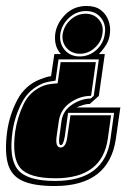

<svg xmlns="http://www.w3.org/2000/svg" viewBox="-43 -490 447 643"><path d="M140 133Q71 133 33 116Q-5 99 -16.5 58.5Q-28 18 -19 -50Q-11 -106 15 -155.5Q41 -205 93 -225Q103 -229 111.5 -231.5Q120 -234 128 -235L139 -309H161Q137 -335 142 -377Q147 -412 175.5 -441Q204 -470 247 -470Q277 -470 295 -456Q313 -442 320.5 -420.5Q328 -399 325 -377Q323 -357 312.5 -340Q302 -323 288 -309H308L288 -169L258 -142Q247 -142 235.5 -138.5Q224 -135 213 -130H360L345 -25Q322 133 140 133ZM142 116Q308 116 327 -25L339 -112H185L174 -33Q169 -4 161 -4Q152 -4 156 -33L163 -85Q168 -120 199 -140Q230 -160 261 -160L271 -169L288 -291H153L143 -220Q134 -219 121.5 -216.5Q109 -214 101 -211Q53 -191 29.5 -145Q6 -99 -1 -50Q-14 41 17 78.5Q48 116 142 116ZM143 107Q54 107 25 72.5Q-4 38 8 -50Q15 -97 36 -141Q57 -185 103 -203Q113 -207 129 -209Q145 -211 150 -211L160 -282H278L262 -169Q225 -169 192.5 -146.5Q160 -124 154 -85L147 -36Q141 4 160 4Q179 4 183 -36L193 -104H329L318 -25Q299 107 143 107ZM224 -301Q256 -301 280 -323Q304 -345 308 -377Q313 -408 295 -430.5Q277 -453 245 -453Q213 -453 188.5 -430.5Q164 -408 159 -377Q155 -345 173.5 -323Q192 -301 224 -301ZM225 -310Q197 -310 180 -329.5Q163 -349 167 -377Q172 -405 194 -424.5Q216 -444 244 -444Q271 -444 288 -424.5Q305 -405 300 -377Q296 -349 274 -329.5Q252 -310 225 -310Z"/></svg>

Font: Alumni Sans Collegiate One
Style: Italic
Weight: 400
Italic angle: -8°
Designer: Robert E. Leuschke
Foundry: Robert E. Leuschke
Version: Version 1.100